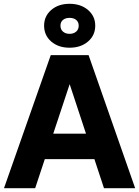

<svg xmlns="http://www.w3.org/2000/svg" viewBox="-20 -990 733 1010"><path d="M1 0 247 -700H446L691 0H527L336 -579H357L165 0ZM116 -153 167 -287H528L580 -153ZM346 -739Q287 -739 249.5 -771.5Q212 -804 212 -855Q212 -905 249.5 -937.5Q287 -970 346 -970Q405 -970 443 -937.5Q481 -905 481 -855Q481 -804 443 -771.5Q405 -739 346 -739ZM346 -812Q367 -812 380.5 -823.5Q394 -835 394 -855Q394 -874 381 -885Q368 -896 346 -896Q324 -896 311 -885Q298 -874 298 -855Q298 -835 311.5 -823.5Q325 -812 346 -812Z"/></svg>

Font: SUSE Thin ExtraBold
Style: Regular
Weight: 800
Version: Version 1.000